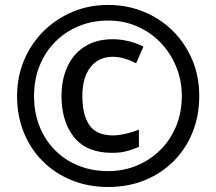

<svg xmlns="http://www.w3.org/2000/svg" viewBox="-20 -744 872 774"><path d="M416 9.8Q336.4 9.8 269.3 -17.3Q202.1 -44.4 152.6 -93.8Q103 -143.1 75.9 -210.2Q48.8 -277.3 48.8 -356.9Q48.8 -433.1 76.4 -499.8Q104 -566.4 154.1 -616.7Q204.1 -667 271 -695.6Q337.9 -724.1 416 -724.1Q492.2 -724.1 558.8 -697Q625.5 -669.9 675.8 -620.4Q726.1 -570.8 754.6 -503.9Q783.2 -437 783.2 -356.9Q783.2 -277.3 756.1 -210.2Q729 -143.1 679.4 -93.8Q629.9 -44.4 563 -17.3Q496.1 9.8 416 9.8ZM431.2 -127.9Q329.1 -127.9 278.6 -190.9Q228 -253.9 228 -356.9Q228 -423.8 251.7 -475.3Q275.4 -526.9 321.8 -556.4Q368.2 -585.9 435.1 -585.9Q465.8 -585.9 498 -578.1Q530.3 -570.3 558.1 -556.2L528.8 -488.8Q504.4 -501.5 480.7 -508.3Q457 -515.1 436 -515.1Q377 -515.1 344.5 -472.9Q312 -430.7 312 -356.9Q312 -280.3 340.6 -239.3Q369.1 -198.2 435.1 -198.2Q458 -198.2 486.6 -204.8Q515.1 -211.4 540 -221.2V-151.9Q516.1 -141.6 491.2 -134.8Q466.3 -127.9 431.2 -127.9ZM416 -54.2Q477.5 -54.2 531.2 -76.4Q585 -98.6 626 -139.2Q667 -179.7 689.9 -235.1Q712.9 -290.5 712.9 -356.9Q712.9 -419.4 690.4 -474.6Q668 -529.8 627.7 -571.8Q587.4 -613.8 533.4 -637.5Q479.5 -661.1 416 -661.1Q352.1 -661.1 297.6 -638.7Q243.2 -616.2 202.6 -575.4Q162.1 -534.7 139.6 -479Q117.2 -423.3 117.2 -356.9Q117.2 -290.5 139.2 -235.1Q161.1 -179.7 201.2 -139.2Q241.2 -98.6 295.9 -76.4Q350.6 -54.2 416 -54.2Z"/></svg>

Font: Wonky
Style: Regular
Weight: 400
Designer: Monotype Design Team
Foundry: Monotype Imaging Inc.
Version: Version 3.000